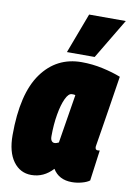

<svg xmlns="http://www.w3.org/2000/svg" viewBox="-89 -846 639 913"><g transform="rotate(10 230.5 -389.5)"><path d="M323 10Q260 10 231 -38Q187 10 127 10Q73 10 40 -35Q7 -80 7 -162Q7 -362 78.5 -461Q150 -560 271 -560Q323 -560 373 -549Q423 -538 461 -523Q446 -426 436 -363Q426 -300 420 -262.5Q414 -225 411 -207Q408 -189 407 -182.5Q406 -176 406 -175Q406 -160 418 -160Q420 -160 423 -160.5Q426 -161 428 -161L408 -13Q395 -3 371 3.5Q347 10 323 10ZM230 -165 268 -400Q263 -402 259 -402Q255 -402 251 -402Q235 -402 221 -372.5Q207 -343 198.5 -294Q190 -245 190 -188Q190 -173 195.5 -166Q201 -159 209 -159Q219 -159 230 -165ZM193 -595 266 -789H443L327 -595Z"/></g></svg>

Font: Georama Condensed Black
Style: Italic
Weight: 900
Width: 3
Italic angle: -9°
Designer: Jean-Baptiste Levee
Foundry: Production Type
Version: Version 1.000